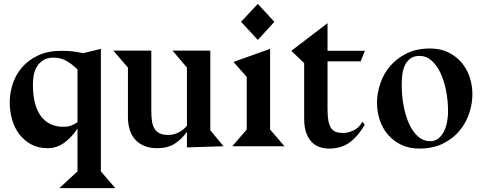

<svg xmlns="http://www.w3.org/2000/svg" viewBox="-20 -751 2483 986"><path d="M378 129V-91Q351 -49 312 -19.5Q273 10 225 10Q176 10 139.5 -10Q103 -30 78.5 -62.5Q54 -95 42 -137.5Q30 -180 30 -225Q30 -273 45.5 -320.5Q61 -368 93.5 -405.5Q126 -443 176 -466.5Q226 -490 294 -490Q331 -490 355.5 -487Q380 -484 407 -478L498 -500V129L572 215H285ZM378 -394Q355 -418 324.5 -436.5Q294 -455 255 -455Q222 -455 201.5 -441.5Q181 -428 169 -408Q157 -388 153 -363.5Q149 -339 149 -316Q149 -258 161 -216.5Q173 -175 194 -149.5Q215 -124 243 -112Q271 -100 303 -100Q330 -100 346.5 -106.5Q363 -113 378 -124Z M757 -184Q757 -155 760 -132Q763 -109 772 -92.5Q781 -76 798.5 -67Q816 -58 845 -58Q871 -58 895.5 -70Q920 -82 940 -105V-404L866 -491H1060V-82L1128 0L940 6V-74Q913 -36 877 -13Q841 10 787 10Q749 10 720.5 -2Q692 -14 673.5 -35Q655 -56 646 -85.5Q637 -115 637 -150V-404L562 -491H757Z M1304 -731 1389 -639 1304 -546 1218 -639ZM1367 -500V-86L1441 0H1173L1247 -86V-356L1179 -433Z M1662 -490H1854L1832 -436H1662V-190Q1662 -154 1666.5 -130.5Q1671 -107 1680.5 -93Q1690 -79 1705.5 -73.5Q1721 -68 1743 -68Q1766 -68 1795 -81Q1824 -94 1841 -126L1853 -110Q1817 -49 1774 -18.5Q1731 12 1670 12Q1644 12 1621 4Q1598 -4 1580.5 -22Q1563 -40 1552.5 -69.5Q1542 -99 1542 -142V-427L1476 -490L1662 -632Z M2406 -267Q2406 -219 2389.5 -169Q2373 -119 2339.5 -79Q2306 -39 2254.5 -13.5Q2203 12 2133 12Q2080 12 2039.5 -8Q1999 -28 1971.5 -60.5Q1944 -93 1930 -135.5Q1916 -178 1916 -223Q1916 -271 1932.5 -321Q1949 -371 1983 -411Q2017 -451 2068 -476.5Q2119 -502 2189 -502Q2242 -502 2282.5 -482Q2323 -462 2350.5 -429.5Q2378 -397 2392 -354.5Q2406 -312 2406 -267ZM2135 -464Q2104 -464 2085.5 -449Q2067 -434 2057.5 -411.5Q2048 -389 2045.5 -363Q2043 -337 2043 -314Q2043 -256 2053.5 -203.5Q2064 -151 2082.5 -111.5Q2101 -72 2128 -49Q2155 -26 2188 -26Q2216 -26 2234 -42Q2252 -58 2262.5 -81.5Q2273 -105 2277 -131Q2281 -157 2281 -176Q2281 -235 2270.5 -287Q2260 -339 2241 -378.5Q2222 -418 2195 -441Q2168 -464 2135 -464Z"/></svg>

Font: Bluu Next Cyrillic
Style: Bold
Weight: 700
Designer: Igor Stepanchenko
Foundry: Igor Stepanchenko
Version: Version 1.000